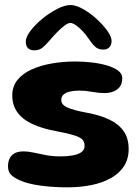

<svg xmlns="http://www.w3.org/2000/svg" viewBox="-20 -744 572 782"><path d="M253.5 19Q217 19 183 16.2Q149 13.5 120 8Q91 2.5 69.5 -6Q44.5 -15.5 28.5 -28.8Q12.5 -42 12.5 -67Q12.5 -95.5 28.5 -111.5Q44.5 -127.5 75.5 -127.5Q94.5 -127.5 117 -122.5Q139.5 -117.5 166.8 -112.2Q194 -107 226.5 -107Q252.5 -107 275 -110.8Q297.5 -114.5 311 -124Q324.5 -133.5 324.5 -150Q324.5 -166 315.2 -175.8Q306 -185.5 281.2 -193.2Q256.5 -201 210.5 -209.5Q153 -220 112.8 -238.5Q72.5 -257 51.2 -286Q30 -315 30 -355.5Q30 -392 51 -418.2Q72 -444.5 108.5 -461Q145 -477.5 190.8 -485.5Q236.5 -493.5 286.5 -493.5Q319 -493.5 352.5 -489.8Q386 -486 414.5 -477.8Q443 -469.5 460.5 -456.8Q478 -444 478 -426Q478 -403.5 467.5 -390Q457 -376.5 440.8 -370.8Q424.5 -365 407 -365Q381.5 -365 354.5 -370Q327.5 -375 303 -375Q282.5 -375 265.8 -371.2Q249 -367.5 239.2 -359.2Q229.5 -351 229.5 -337Q229.5 -317 255.2 -305.8Q281 -294.5 335.5 -284.5Q387.5 -275 425.2 -257Q463 -239 483.5 -210Q504 -181 504 -137Q504 -96.5 485 -67.2Q466 -38 432 -18.8Q398 0.5 352.5 9.8Q307 19 253.5 19ZM120.5 -539Q85 -539 85 -574.5Q85 -593 104 -618.2Q123 -643.5 152.2 -667.5Q181.5 -691.5 212.5 -707.5Q243.5 -723.5 267.5 -723.5Q289 -723.5 317.8 -707.5Q346.5 -691.5 373 -667.2Q399.5 -643 417 -618.8Q434.5 -594.5 434.5 -577.5Q434.5 -561 425.5 -551.5Q416.5 -542 401 -542Q380 -542 367 -554.2Q354 -566.5 339 -589Q330 -603 316.5 -617.2Q303 -631.5 289.5 -641Q276 -650.5 266 -650.5Q257 -650.5 242.8 -639.8Q228.5 -629 213 -613.2Q197.5 -597.5 185 -582.5Q167.5 -562 153.8 -550.5Q140 -539 120.5 -539Z"/></svg>

Font: Gluten SemiBold
Style: Regular
Weight: 600
Designer: Tyler Finck
Foundry: Etcetera Type Company
Version: Version 1.300